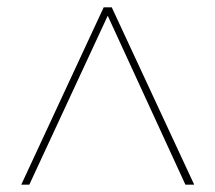

<svg xmlns="http://www.w3.org/2000/svg" viewBox="-20 -720 587 524"><path d="M38 -216 263 -700H285L510 -216H486L274 -677L60 -216Z"/></svg>

Font: DM Sans 16pt Thin
Style: Regular
Weight: 250
Version: Version 4.004;gftools[0.9.30]